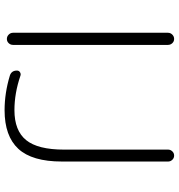

<svg xmlns="http://www.w3.org/2000/svg" viewBox="9 -779 780 838"><g transform="rotate(90 399.0 -360.0)"><path d="M310 -13Q288 -20 288 -44Q288 -53 295.5 -57.5Q303 -62 311 -59Q387 -33 461 -33Q550 -33 591.5 -84Q633 -135 633 -250V-704Q633 -714 640.5 -722Q648 -730 659 -730Q670 -730 677.5 -722Q685 -714 685 -704V-240Q685 -110 629.5 -50Q574 10 461 10Q386 10 310 -13ZM123 -27V-703Q123 -714 131 -722Q139 -730 150 -730Q161 -730 168.5 -722Q176 -714 176 -703V-27Q176 -16 168.5 -8Q161 0 150 0Q139 0 131 -8Q123 -16 123 -27Z"/></g></svg>

Font: Rounded Mplus 1c Light
Style: Regular
Weight: 300
Version: Version 1.059.20150529